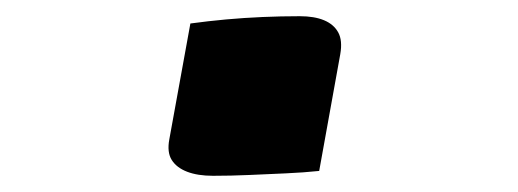

<svg xmlns="http://www.w3.org/2000/svg" viewBox="-20 -429 640 237"><path d="M374 -218Q355 -216 332.5 -215Q310 -214 287.5 -213Q265 -212 243 -212Q224 -212 211 -217Q198 -222 192 -231.5Q186 -241 189 -257L215 -400Q237 -403 259 -405Q281 -407 304 -408Q327 -409 350 -409Q368 -409 380 -404Q392 -399 397.5 -389Q403 -379 400 -362Z"/></svg>

Font: Rec Mono Semicasual
Style: Bold Italic
Weight: 700
Italic angle: -10°
Version: Version 1.085; ttfautohint (v1.8.4.7-5d5b)